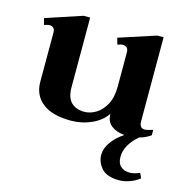

<svg xmlns="http://www.w3.org/2000/svg" viewBox="-103 -575 870 894"><g transform="rotate(15 331.5 -128.5)"><path d="M646 185Q624 202 598 211Q572 220 549 220Q489 220 463.5 191Q438 162 438 127Q438 95 460 64.5Q482 34 518 10Q480 7 455 -12Q430 -31 430 -68V-69Q407 -33 360 -11.5Q313 10 260 10Q169 10 122.5 -27Q76 -64 76 -128V-365Q76 -394 49 -394Q42 -394 24 -388L16 -419L191 -477H223V-141Q223 -93 245.5 -69.5Q268 -46 310 -46Q337 -46 364.5 -62Q392 -78 411 -112.5Q430 -147 430 -199V-365Q430 -394 402 -394Q396 -394 378 -388L369 -419L547 -477H577V-73Q577 -39 602 -39Q615 -39 642 -48V-22Q617 -4 588 3Q527 55 527 113Q527 143 543.5 158Q560 173 587 173Q598 173 611.5 169.5Q625 166 635 161Z"/></g></svg>

Font: Taviraj DemiBold
Style: Regular
Weight: 600
Designer: Katatrad Team
Foundry: CadsonDemak
Version: Version 1.030